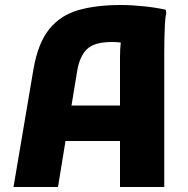

<svg xmlns="http://www.w3.org/2000/svg" viewBox="-20 -748 754 768"><path d="M34 0 114 -472Q132 -576 177 -631.5Q222 -687 293.5 -707.5Q365 -728 463 -728Q505 -728 554 -723Q603 -718 643 -709L645 -697Q641 -679 639.5 -648.5Q638 -618 637.5 -587.5Q637 -557 637 -537V0H460V-184H242L212 0ZM289 -466 266 -326H460V-519Q460 -552 463 -578Q445 -580 428 -580Q358 -580 328.5 -552Q299 -524 289 -466Z"/></svg>

Font: Kufam
Style: Bold
Weight: 700
Designer: Wael Morcos, Artur Schmal
Foundry: Original Type
Version: Version 1.300; ttfautohint (v1.8.3)